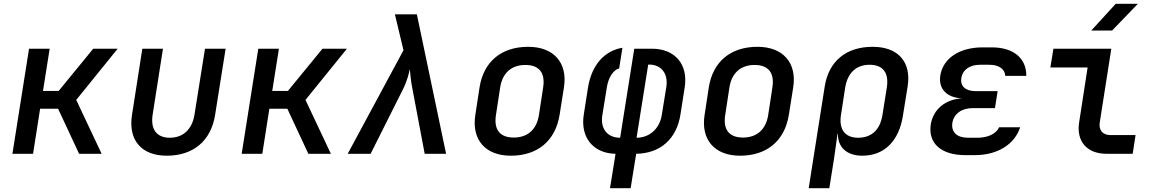

<svg xmlns="http://www.w3.org/2000/svg" viewBox="-20 -805 6040 1005"><path d="M45 0H153L190 -236H284L394 0H512L379 -282L596 -550H468L287 -329H205L240 -550H132Z M853 10C993 10 1085 -69 1106 -204L1161 -550H1053L998 -205C986 -128 938 -84 869 -84C800 -84 767 -128 779 -205L833 -550H725L671 -204C650 -72 720 10 853 10Z M1245 0H1353L1390 -236H1484L1594 0H1712L1579 -282L1796 -550H1668L1487 -329H1405L1440 -550H1332Z M1800 0H1920L2090 -339C2111 -381 2121 -422 2125 -444C2128 -422 2130 -380 2139 -339L2203 0H2315L2162 -730H2047L2092 -542Z M2654 10C2794 10 2887 -68 2909 -203L2932 -348C2952 -476 2879 -560 2745 -560C2604 -560 2511 -482 2490 -347L2468 -203C2448 -74 2520 10 2654 10ZM2669 -85C2597 -85 2564 -126 2576 -203L2598 -347C2610 -424 2658 -465 2730 -465C2802 -465 2835 -424 2823 -347L2801 -203C2789 -126 2741 -85 2669 -85Z M3173 180H3281L3310 0C3436 -2 3522 -77 3542 -207L3564 -348C3583 -468 3513 -550 3393 -550H3300L3226 -84C3159 -84 3121 -132 3133 -203L3157 -351C3165 -399 3190 -439 3221 -447L3238 -555C3142 -539 3077 -463 3058 -348L3036 -207C3016 -86 3085 -2 3202 0ZM3312 -84 3373 -467H3378C3442 -467 3478 -419 3468 -351L3444 -203C3433 -132 3380 -84 3312 -84Z M3854 10C3994 10 4087 -68 4109 -203L4132 -348C4152 -476 4079 -560 3945 -560C3804 -560 3711 -482 3690 -347L3668 -203C3648 -74 3720 10 3854 10ZM3869 -85C3797 -85 3764 -126 3776 -203L3798 -347C3810 -424 3858 -465 3930 -465C4002 -465 4035 -424 4023 -347L4001 -203C3989 -126 3941 -85 3869 -85Z M4213 180H4321L4346 23L4364 -105H4366C4365 -34 4412 10 4494 10C4608 10 4685 -66 4706 -198L4731 -353C4751 -481 4681 -560 4548 -560C4409 -560 4318 -485 4297 -353ZM4472 -84C4403 -84 4370 -128 4382 -203L4404 -347C4417 -424 4462 -466 4532 -466C4602 -466 4634 -424 4622 -347L4599 -203C4587 -126 4542 -84 4472 -84Z M5083 7C5201 7 5291 -49 5320 -139H5210C5195 -106 5153 -84 5097 -84H5047C4989 -84 4958 -113 4965 -162C4973 -209 5013 -239 5071 -239H5188L5202 -328H5086C5033 -328 5005 -355 5012 -397C5019 -440 5056 -466 5110 -466H5158C5210 -466 5240 -443 5242 -408H5352C5353 -500 5285 -557 5172 -557H5123C5002 -557 4917 -500 4902 -411C4891 -340 4935 -294 5016 -290C4929 -286 4865 -233 4852 -154C4837 -55 4906 7 5033 7Z M5692 -645H5801L5936 -785H5820ZM5772 0H5909L5924 -98H5792C5751 -98 5729 -125 5737 -167L5797 -550H5494L5478 -452H5673L5629 -167C5612 -66 5669 0 5772 0Z"/></svg>

Font: JetBrains Mono SemiBold
Style: Italic
Weight: 472
Italic angle: -9°
Monospace: yes
Designer: Philipp Nurullin, Konstantin Bulenkov
Foundry: JetBrains
Version: Version 2.305